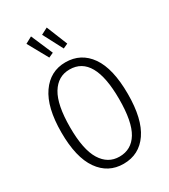

<svg xmlns="http://www.w3.org/2000/svg" viewBox="-226 -1041 1021 1159"><g transform="rotate(-30 285.0 -462.0)"><path d="M517 -342Q517 -168 455.5 -78.5Q394 11 285 11Q178 11 115.5 -78Q53 -167 53 -341Q53 -515 116 -605.5Q179 -696 285 -696Q393 -696 455 -607.5Q517 -519 517 -342ZM114 -341Q114 -186 159.5 -112.5Q205 -39 285 -39Q368 -39 412 -111.5Q456 -184 456 -342Q456 -646 285 -646Q204 -646 159 -572Q114 -498 114 -341ZM184 -935 249 -784 216 -769 138 -910ZM293 -934 352 -788 319 -773 247 -910Z"/></g></svg>

Font: Fira Sans Extra Condensed Light
Style: Regular
Weight: 300
Width: 1
Designer: Carrois Corporate & Edenspiekermann AG
Foundry: Carrois Corporate GbR & Edenspiekermann AG
Version: Version 4.203